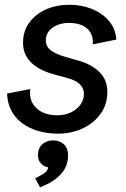

<svg xmlns="http://www.w3.org/2000/svg" viewBox="-20 -560 540 822"><path d="M228 12.2Q182.6 12.2 143.6 0.7Q104.5 -10.7 75 -32.5Q45.4 -54.2 28.6 -86.4Q11.7 -118.7 10.3 -159.7L109.4 -178.7Q103 -127.9 135.7 -97.2Q168.5 -66.4 225.1 -66.4Q257.8 -66.4 283.7 -78.9Q309.6 -91.3 324.5 -112.3Q339.4 -133.3 339.4 -158.2Q339.4 -182.6 321 -200Q302.7 -217.3 266.6 -226.6L210.9 -241.7Q189 -247.1 165.8 -257.6Q142.6 -268.1 122.8 -283.9Q103 -299.8 90.8 -322.8Q78.6 -345.7 78.6 -376.5Q78.6 -426.3 105.2 -462.9Q131.8 -499.5 176.5 -519.5Q221.2 -539.6 275.9 -539.6Q330.1 -539.6 374.8 -521.2Q419.4 -502.9 447.3 -469.5Q475.1 -436 478 -390.6L377 -370.1Q380.9 -412.1 353.8 -437Q326.7 -461.9 274.9 -461.9Q233.9 -461.9 205.1 -441.7Q176.3 -421.4 176.3 -386.2Q176.3 -360.8 197.3 -344.7Q218.3 -328.6 259.8 -316.4L316.4 -300.3Q368.7 -286.1 404.1 -253.2Q439.5 -220.2 439.5 -166Q439.5 -112.8 410.6 -72.8Q381.8 -32.7 334 -10.3Q286.1 12.2 228 12.2ZM151.4 242.2 130.4 203.1 141.1 197.8Q165 186 175 177.2Q185.1 168.5 186 154.3L187.5 144L197.8 158.2Q170.4 156.2 155.8 140.4Q141.1 124.5 142.6 101.1Q143.6 71.8 162.6 56.2Q181.6 40.5 209 41Q237.3 41.5 255.1 59.6Q272.9 77.6 271.5 110.4Q269 154.3 241.7 184.6Q214.4 214.8 173.3 232.4Z"/></svg>

Font: Schibsted Grotesk Medium
Style: Italic
Weight: 500
Italic angle: -12°
Designer: Bakken & Baeck AS, Henrik Kongsvoll
Foundry: Schibsted ASA
Version: Version 1.100;gftools[0.9.25]